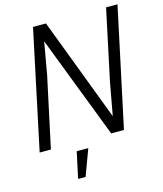

<svg xmlns="http://www.w3.org/2000/svg" viewBox="-130 -793 923 1089"><g transform="rotate(-15 332.0 -248.5)"><path d="M20 0 168 -698H244L474 -92L509 -284L597 -698H664L515 0H440L208 -603L175 -415L86 0ZM192 201 225 47H293L236 201Z"/></g></svg>

Font: Azeret Mono Thin ExtraLight
Style: Italic
Weight: 250
Italic angle: -12°
Version: Version 1.002